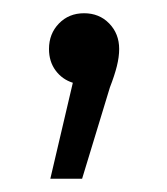

<svg xmlns="http://www.w3.org/2000/svg" viewBox="-20 -124 252 290"><path d="M160 -50Q160 -38 156.5 -24Q153 -10 146 8L104 146H56L90 1Q74 -4 64 -17.5Q54 -31 54 -50Q54 -73 69 -88.5Q84 -104 107 -104Q130 -104 145 -88.5Q160 -73 160 -50Z"/></svg>

Font: Montserrat Regular M
Style: Regular-M
Weight: 400
Designer: Julieta Ulanovsky
Foundry: Julieta Ulanovsky
Version: Version 7.200